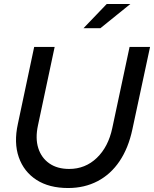

<svg xmlns="http://www.w3.org/2000/svg" viewBox="-20 -936 775 966"><path d="M323 10Q227 10 163.5 -31Q100 -72 74.5 -145Q49 -218 70 -313L152 -700H255L171 -305Q157 -240 172.5 -191Q188 -142 228 -114Q268 -86 328 -86Q409 -86 467 -141.5Q525 -197 545 -292L632 -700H735L646 -285Q626 -191 581.5 -125Q537 -59 471 -24.5Q405 10 323 10ZM400 -794 517 -916H636L485 -794Z"/></svg>

Font: Red Hat Display SemiBold
Style: Italic
Weight: 600
Italic angle: -12°
Designer: Pentagram, MCKL
Foundry: Pentagram, MCKL
Version: Version 1.023